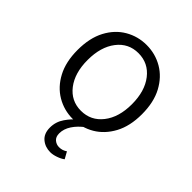

<svg xmlns="http://www.w3.org/2000/svg" viewBox="-196 -612 932 932"><g transform="rotate(45 269.5 -146.5)"><path d="M269 12.2Q209.5 12.2 159.2 -17.3Q108.9 -46.9 78.9 -103.5Q48.8 -160.2 48.8 -241.2Q48.8 -323.7 78.9 -380.4Q108.9 -437 159.2 -466.3Q209.5 -495.6 269 -495.6Q329.1 -495.6 379.4 -466.3Q429.7 -437 460.2 -380.4Q490.7 -323.7 490.7 -241.2Q490.7 -160.2 460.2 -103.5Q429.7 -46.9 379.4 -17.3Q329.1 12.2 269 12.2ZM269 -43.9Q337.4 -43.9 379.6 -98.1Q421.9 -152.3 421.9 -241.2Q421.9 -331.1 379.6 -385.3Q337.4 -439.5 269 -439.5Q201.2 -439.5 159.4 -385.3Q117.7 -331.1 117.7 -241.2Q117.7 -152.3 159.4 -98.1Q201.2 -43.9 269 -43.9ZM306.2 203.6Q270.5 203.6 245.4 182.4Q220.2 161.1 220.2 120.1Q220.2 80.1 242.9 47.4Q265.6 14.6 291 -4.9H343.3Q310.1 19.5 291 48.6Q272 77.6 272 107.9Q272 132.3 286.4 144.3Q300.8 156.2 318.8 156.2Q331.5 156.2 341.3 152.8Q351.1 149.4 360.4 143.1L379.9 178.2Q366.7 188.5 345.2 196Q323.7 203.6 306.2 203.6Z"/></g></svg>

Font: Varta Light Light
Style: Regular
Weight: 300
Version: Version 1.004